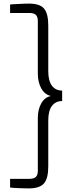

<svg xmlns="http://www.w3.org/2000/svg" viewBox="-20 -888 400 1066"><path d="M325 -327Q289 -327 268.5 -300Q248 -273 248 -220V36Q248 103 224 130.5Q200 158 140 158Q130 158 114 157.5Q98 157 82 156.5Q66 156 53 155Q40 154 36 153V105H142Q168 105 179 94.5Q190 84 190 60V-234Q190 -280 209 -314Q228 -348 263 -355Q228 -363 209 -397.5Q190 -432 190 -479V-770Q190 -795 179 -805.5Q168 -816 142 -816H36V-863Q40 -864 53.5 -864.5Q67 -865 83 -866Q99 -867 115 -867.5Q131 -868 141 -868Q201 -868 224.5 -840.5Q248 -813 248 -746V-493Q248 -439 268.5 -412Q289 -385 325 -385Z"/></svg>

Font: Plata Sans Light
Style: Regular
Weight: 300
Designer: Pablo Impallari, Andres Torresi, & Cristiano Sobral
Foundry: Pablo Impallari, Andres Torresi, & Cristiano Sobral
Version: Version 1.00;December 28, 2019;FontCreator 12.0.0.2547 64-bi